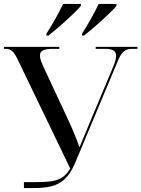

<svg xmlns="http://www.w3.org/2000/svg" viewBox="-20 -951 715 971"><path d="M215 -781V-771H225C277 -812 360 -886 389 -921V-931H299C278 -886 243 -824 215 -781ZM395 -781V-771H405C457 -812 540 -886 569 -921V-931H479C458 -886 423 -824 395 -781ZM101 0H153C270 0 320 -32 362 -132L576 -643C595 -689 613 -704 649 -704H675V-714H464V-704H510C549 -704 567 -695 567 -669C567 -655 562 -635 551 -610L436 -336C418 -293 400 -249 382 -206C366 -252 345 -302 322 -351L197 -619C187 -641 182 -658 182 -670C182 -695 202 -704 249 -704H280V-714H0V-704H8C35 -704 50 -691 69 -651L335 -99C298 -34 247 -30 150 -30H101Z"/></svg>

Font: Noto Serif Display
Style: Regular
Weight: 400
Designer: Monotype Design Team
Foundry: Monotype Imaging Inc.
Version: Version 2.009